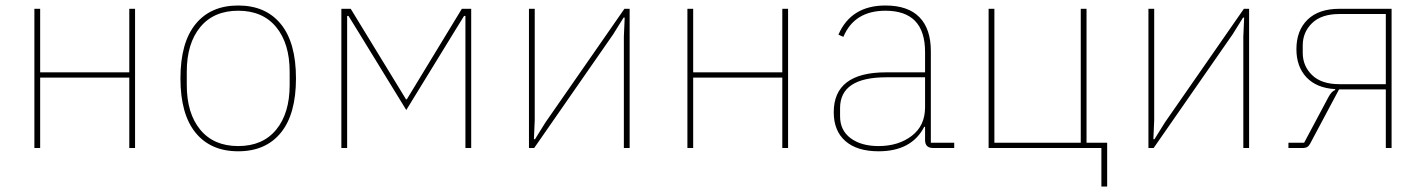

<svg xmlns="http://www.w3.org/2000/svg" viewBox="-20 -538 5184 698"><path d="M105 0V-506H126V-275H450V-506H471V0H450V-256H126V0Z M1001 -55.5Q946 12 846 12Q746 12 691 -55.5Q636 -123 636 -253Q636 -383 691 -450.5Q746 -518 846 -518Q946 -518 1001 -450.5Q1056 -383 1056 -253Q1056 -123 1001 -55.5ZM1033 -229V-277Q1033 -380 984 -439.5Q935 -499 846 -499Q757 -499 708 -439.5Q659 -380 659 -277V-229Q659 -126 708 -66.5Q757 -7 846 -7Q935 -7 984 -66.5Q1033 -126 1033 -229Z M1221 0V-506H1255L1456 -177H1459L1659 -506H1693V0H1672V-480H1667L1630 -420L1457 -138L1284 -420L1247 -480H1242V0Z M1903 0V-506H1924V-101L1921 -32H1925L1963 -93L2250 -506H2269V0H2248V-405L2251 -474H2247L2209 -413L1922 0Z M2479 0V-506H2500V-275H2824V-506H2845V0H2824V-256H2500V0Z M3449 0H3372Q3343 0 3343 -29V-77H3340Q3294 12 3174 12Q3096 12 3053.5 -25Q3011 -62 3011 -130Q3011 -275 3201 -275H3343V-349Q3343 -499 3199 -499Q3086 -499 3046 -404L3028 -412Q3074 -518 3199 -518Q3281 -518 3322.5 -475.5Q3364 -433 3364 -352V-19H3449ZM3174 -7Q3246 -7 3294.5 -44Q3343 -81 3343 -148V-257H3202Q3034 -257 3034 -145V-115Q3034 -64 3072.5 -35.5Q3111 -7 3174 -7Z M3984 140V0H3574V-506H3595V-19H3909V-506H3930V-19H4005V140Z M4155 0V-506H4176V-101L4173 -32H4177L4215 -93L4502 -506H4521V0H4500V-405L4503 -474H4499L4461 -413L4174 0Z M4664 0V-19H4721L4810 -186Q4821 -206 4834 -211V-214Q4766 -218 4729.5 -257Q4693 -296 4693 -359Q4693 -427 4733.5 -466.5Q4774 -506 4849 -506H5039V0H5018V-213H4848L4743 -16Q4735 0 4718 0ZM4849 -232H5018V-487H4849Q4784 -487 4750 -454Q4716 -421 4716 -373V-346Q4716 -298 4750 -265Q4784 -232 4849 -232Z"/></svg>

Font: IBM Plex Sans Thin
Style: Regular
Weight: 100
Designer: Mike Abbink, Paul van der Laan, Pieter van Rosmalen
Foundry: Bold Monday
Version: Version 3.0